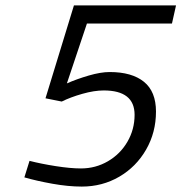

<svg xmlns="http://www.w3.org/2000/svg" viewBox="-20 -680 670 709"><path d="M70 -25 89 -86Q132 -75 186 -66.5Q240 -58 279 -58Q333 -58 378.5 -84.5Q424 -111 450.5 -156.5Q477 -202 477 -256Q477 -346 363 -346Q328 -346 284 -333.5Q240 -321 208 -305L148 -317L253 -660H630L615 -593H301L227 -372Q263 -388 307.5 -401Q352 -414 385 -414Q467 -414 511.5 -378Q556 -342 556 -268Q556 -191 519.5 -127.5Q483 -64 420.5 -27.5Q358 9 282 9Q232 9 173.5 -1.5Q115 -12 70 -25Z"/></svg>

Font: Cairo
Style: Italic
Weight: 400
Italic angle: -13°
Designer: Mohamed Gaber, Accademia di Belle Arti di Urbino and others
Foundry: Kief Type Foundry, Accademia di Belle Arti di Urbino and others
Version: Version 3.011